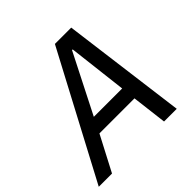

<svg xmlns="http://www.w3.org/2000/svg" viewBox="-208 -857 1015 1015"><g transform="rotate(-45 300.0 -349.0)"><path d="M459 0 435 -197H173L70 0H-29L341 -698H463L554 0ZM387 -611H382L214 -280H426Z"/></g></svg>

Font: IBM Plex Sans Text
Style: Italic
Weight: 450
Italic angle: -11°
Designer: Mike Abbink, Paul van der Laan, Pieter van Rosmalen
Foundry: Bold Monday
Version: Version 3.005